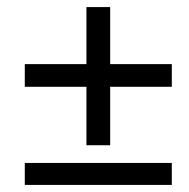

<svg xmlns="http://www.w3.org/2000/svg" viewBox="-20 -522 534 542"><path d="M224 -112V-502H291V-112ZM465 -277H50V-341H465ZM465 0H50V-62H465Z"/></svg>

Font: Lisu Bosa ExtraBold
Style: Italic
Weight: 800
Italic angle: -19°
Designer: David Morse, Annie Olsen, Victor Gaultney, Frank Grießhammer (Latin)
Foundry: SIL International
Version: Version 2.000